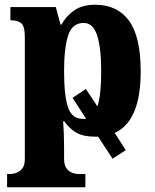

<svg xmlns="http://www.w3.org/2000/svg" viewBox="-20 -566 656 812"><path d="M10 226V170H23Q33 170 47.5 165.5Q62 161 73.5 147.5Q85 134 85 107V-409Q85 -456 69.5 -468Q54 -480 30 -480H24V-536H216L236 -462H240Q260 -499 294.5 -522.5Q329 -546 383 -546Q476 -546 525.5 -478.5Q575 -411 575 -265Q575 -157 547 -92.5Q519 -28 465 -4L512 69L456 105L395 12Q388 12 381 12Q333 12 303 -5Q273 -22 252 -53H247Q249 -28 250 0Q251 28 251 58V105Q251 133 262 147Q273 161 287.5 165.5Q302 170 312 170H341V226ZM332 -63Q338 -63 344 -64L287 -152L343 -190L392 -116Q408 -164 408 -264Q408 -362 391 -415.5Q374 -469 334 -469Q285 -469 268 -415.5Q251 -362 251 -266Q251 -162 267.5 -112.5Q284 -63 332 -63Z"/></svg>

Font: Noto Serif SemiCondensed ExtraBold
Style: Regular
Weight: 800
Width: 4
Designer: Monotype Design Team
Foundry: Monotype Imaging Inc.
Version: Version 2.015